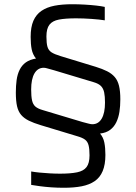

<svg xmlns="http://www.w3.org/2000/svg" viewBox="-20 -716 643 907"><path d="M282 171Q251.7 171 222.5 169Q193.3 166.9 168.5 163.6Q143.8 160.4 127.3 157.4V94Q143.5 96.9 166.3 99.2Q189.2 101.4 214.6 102.9Q240 104.4 263.5 104.4Q313.6 104.4 344.3 98Q375 91.6 388.9 73.2Q402.9 54.8 402.9 17.7Q402.9 -12.6 398.4 -29.7Q394 -46.8 382 -56.1Q369.9 -65.4 345.7 -72.3L172.6 -124.7Q139 -134.8 116.5 -145.9Q93.9 -157 80.1 -173Q66.3 -189.1 60.5 -214.3Q54.8 -239.4 54.8 -279.1Q54.8 -310.3 58.5 -337.8Q62.3 -365.4 73 -386.8Q83.8 -408.3 102.4 -421.5Q121.1 -434.7 150 -439.4Q134.7 -458.3 129.7 -482.9Q124.8 -507.5 124.8 -541.8Q124.8 -588 137.8 -617.9Q150.9 -647.7 176 -664.8Q201.1 -681.9 237.4 -689Q273.7 -696 321.2 -696Q351 -696 380.4 -694.2Q409.9 -692.5 434.7 -689.7Q459.4 -686.9 474.9 -683.4V-620Q450.7 -623.9 412.1 -626.7Q373.6 -629.4 339.1 -629.4Q289 -629.4 258.3 -623.5Q227.6 -617.6 213.5 -599.2Q199.3 -580.8 199.3 -543.7Q199.3 -511.8 204.2 -495Q209.1 -478.2 223.2 -468.9Q237.4 -459.7 265.2 -451.3L432.5 -400.3Q463.6 -390.7 485.7 -379.6Q507.8 -368.5 521.8 -352.4Q535.9 -336.3 542.2 -310.7Q548.4 -285.1 548.4 -246.9Q548.4 -215.2 544.2 -187.7Q539.9 -160.2 529.4 -138.4Q518.9 -116.7 500.5 -102.7Q482.1 -88.7 452.7 -85.1Q468 -67.2 472.9 -42.6Q477.9 -18 477.9 15.8Q477.9 61.5 465.1 92.1Q452.3 122.7 427.2 139.8Q402.1 156.9 365.8 164Q329.5 171 282 171ZM127.2 -293.4Q127.2 -260.7 131.4 -241.7Q135.6 -222.7 147.2 -212.6Q158.8 -202.6 181.5 -196.1L370 -139.5Q386 -135.6 397.5 -132.3Q409 -129.1 416 -129.1Q444.9 -129.1 460.5 -155.7Q476 -182.2 476 -231.6Q476 -260.7 472.1 -279.4Q468.1 -298.1 457.1 -309.5Q446 -320.9 422.4 -327.8L235.1 -384.1Q217.5 -388.4 205.9 -392.2Q194.2 -395.9 186.8 -395.9Q158.3 -395.9 142.7 -369.1Q127.2 -342.3 127.2 -293.4Z"/></svg>

Font: Saira Thin SemiCondensed
Style: Regular
Weight: 100
Width: 4
Version: Version 1.101